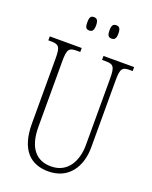

<svg xmlns="http://www.w3.org/2000/svg" viewBox="-166 -992 863 1091"><g transform="rotate(20 265.5 -446.5)"><path d="M344 -822C361 -822 371 -831 371 -862C371 -894 361 -903 344 -903C326 -903 317 -894 317 -862C317 -831 326 -822 344 -822ZM209 -822C226 -822 236 -831 236 -862C236 -894 226 -903 209 -903C190 -903 183 -894 183 -862C183 -831 190 -822 209 -822ZM263 10C387 10 447 -86 447 -201V-606C447 -679 457 -690 504 -690H520V-714H335V-690H356C403 -690 414 -679 414 -607V-203C414 -115 374 -22 268 -22C182 -22 125 -78 125 -210V-605C125 -680 136 -690 183 -690H203V-714H10V-690H26C73 -690 84 -679 84 -608V-214C84 -55 156 10 263 10Z"/></g></svg>

Font: Noto Serif Devanagari ExtraCondensed ExtraLight
Style: Regular
Weight: 200
Width: 2
Designer: Universal Thirst, Indian Type Foundry and the Monotype Design Team
Foundry: Monotype Imaging Inc.
Version: Version 2.004